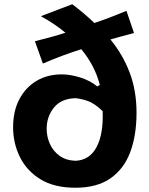

<svg xmlns="http://www.w3.org/2000/svg" viewBox="-20 -860 696 894"><path d="M179.7 -564 142.6 -668Q181.6 -677.7 217.3 -687.5Q252.9 -697.3 284.7 -707.5Q237.3 -747.6 170.4 -784.7L316.4 -840.3Q342.3 -820.8 368.2 -799.1Q394 -777.3 419.4 -752.9Q454.1 -764.6 491.7 -778.8Q529.3 -793 568.8 -809.6L604 -706.1Q575.2 -698.7 547.6 -691.2Q520 -683.6 494.1 -676.3Q551.3 -606.9 583.5 -522.7Q615.7 -438.5 615.7 -335Q615.7 -229.5 586.2 -151.1Q556.6 -72.8 493.9 -29.3Q431.2 14.2 331.1 14.2Q232.4 14.2 168.2 -25.4Q104 -64.9 72.5 -129.2Q41 -193.4 41 -267.1Q41 -342.8 70.1 -397.9Q99.1 -453.1 150.1 -483.4Q201.2 -513.7 267.1 -513.7Q307.1 -513.7 353.5 -499.3Q399.9 -484.9 433.1 -457.5L444.8 -464.8Q421.4 -555.2 358.4 -630.9Q315.9 -617.2 272.5 -601.3Q229 -585.4 179.7 -564ZM458 -342.3Q419.9 -379.9 384.8 -391.1Q349.6 -402.3 328.6 -402.8Q263.2 -399.9 230.2 -357.9Q197.3 -315.9 197.3 -260.7Q197.3 -223.6 212.2 -190.2Q227.1 -156.7 256.8 -135Q286.6 -113.3 330.6 -111.3Q396.5 -113.8 429.2 -174.3Q461.9 -234.9 458 -342.3Z"/></svg>

Font: Pinar DS1 Bold
Style: Regular
Weight: 700
Designer: Amin Abedi
Version: Version 3.000